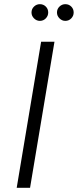

<svg xmlns="http://www.w3.org/2000/svg" viewBox="-20 -900 373 920"><path d="M171 -800Q155 -800 143 -812Q131 -824 131 -840Q131 -857 143 -868.5Q155 -880 171 -880Q188 -880 199.5 -868.5Q211 -857 211 -840Q211 -824 199.5 -812Q188 -800 171 -800ZM293 -800Q277 -800 265 -812Q253 -824 253 -840Q253 -857 265 -868.5Q277 -880 293 -880Q310 -880 321.5 -868.5Q333 -857 333 -840Q333 -824 321.5 -812Q310 -800 293 -800ZM60 0 177 -700H241L124 0Z"/></svg>

Font: Figtree Light Light
Style: Italic
Weight: 300
Italic angle: -9.5°
Version: Version 2.000